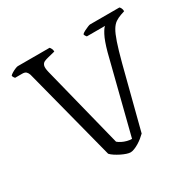

<svg xmlns="http://www.w3.org/2000/svg" viewBox="-154 -868 1042 1031"><g transform="rotate(-30 367.0 -352.0)"><path d="M373 0Q363 0 348 -5Q333 -10 317 -18Q301 -26 286.5 -35.5Q272 -45 264 -54L115 -630Q111 -642 103.5 -649.5Q96 -657 79 -657H35Q32 -661 29 -665Q26 -669 25 -676Q30 -682 41 -688.5Q52 -695 63 -699.5Q74 -704 79 -704H276Q280 -700 284 -692Q288 -684 288 -674L244 -663Q231 -660 219.5 -655Q208 -650 203.5 -637Q199 -624 206 -595L333 -89Q342 -81 356 -74Q370 -67 385.5 -63Q401 -59 415 -59L534 -528Q551 -590 567.5 -621Q584 -652 593 -657H480Q477 -661 474 -665Q471 -669 470 -676Q477 -683 489 -689Q501 -695 512 -699.5Q523 -704 527 -704H709Q713 -701 717 -693Q721 -685 721 -674L697 -666Q677 -659 661.5 -648.5Q646 -638 633 -616.5Q620 -595 605.5 -552.5Q591 -510 572 -438L474 -58Q465 -49 452 -38.5Q439 -28 425 -19.5Q411 -11 397 -5.5Q383 0 373 0Z"/></g></svg>

Font: Texturina Medium 12pt ExtraLight
Style: Regular
Weight: 250
Version: Version 1.002